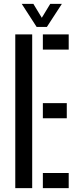

<svg xmlns="http://www.w3.org/2000/svg" viewBox="-20 -979 406 999"><path d="M59.5 0V-800H147.5V0ZM203 -721V-800H337.5V-721ZM203 -363.5V-442.5H327.5V-363.5ZM203 0V-79H337.5V0ZM170.5 -839 93 -959H153.5L197.5 -886.5L241.5 -959H302L224 -839Z"/></svg>

Font: Big Shoulders Stencil Text Medium
Style: Regular
Weight: 500
Designer: Patric King
Foundry: XO Type Co
Version: Version 1.000